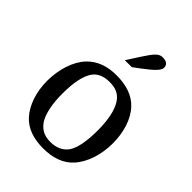

<svg xmlns="http://www.w3.org/2000/svg" viewBox="-228 -911 1037 1037"><g transform="rotate(45 291.0 -392.5)"><path d="M317 -639 355 -667C418 -714 443 -740 443 -760C443 -784 426 -795 398 -795C370 -795 352 -775 313 -715L264 -639ZM536 -275C536 -360 512 -438 465 -487C425 -530 365 -550 292 -550C219 -550 163 -530 120 -485C72 -434 46 -350 46 -263C46 -178 72 -102 117 -53C157 -10 215 10 288 10C363 10 422 -11 462 -55C509 -106 536 -188 536 -275ZM153 -274C153 -355 165 -415 189 -452C210 -483 243 -498 290 -498C341 -498 372 -480 393 -445C416 -408 429 -347 429 -267C429 -187 418 -124 394 -89C371 -58 337 -42 291 -42C240 -42 212 -62 189 -95C166 -134 153 -193 153 -274Z"/></g></svg>

Font: Domine
Style: Regular
Weight: 400
Designer: Pablo Impallari, Rodrigo Fuenzalida, Brenda Gallo
Foundry: Pablo Impallari, Rodrigo Fuenzalida, Brenda Gallo
Version: Version 2.000